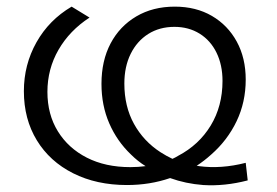

<svg xmlns="http://www.w3.org/2000/svg" viewBox="-20 -552 834 579"><path d="M363 6Q271 6 200.5 -29.5Q130 -65 91 -129Q52 -193 52 -277Q52 -357 90 -424.5Q128 -492 196 -532L250 -499Q190 -460 156.5 -402Q123 -344 123 -275Q123 -207 154.5 -156Q186 -105 242 -76.5Q298 -48 373 -48Q397 -48 419 -51Q395 -66 375 -86Q333 -126 309.5 -180Q286 -234 286 -299Q286 -369 313.5 -421Q341 -473 391 -502.5Q441 -532 507 -532Q571 -532 619 -504Q667 -476 694 -426.5Q721 -377 721 -312Q721 -244 693.5 -186.5Q666 -129 617 -86Q596 -67 573 -52Q577 -52 580 -51Q647 -42 721 -61L727 -8Q658 10 593 6Q540 2 493 -15Q432 6 363 6ZM500 -73Q509 -77 517 -82Q580 -115 615.5 -173.5Q651 -232 651 -308Q651 -356 633 -393Q615 -430 582 -450.5Q549 -471 506 -471Q461 -471 427 -449.5Q393 -428 374 -389.5Q355 -351 355 -300Q355 -231 384 -178.5Q413 -126 464 -93Q481 -82 500 -73Z"/></svg>

Font: Modern
Style: Small
Weight: 400
Designer: Julieta Ulanovsky
Foundry: Julieta Ulanovsky
Version: Version 8.000